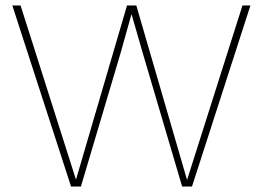

<svg xmlns="http://www.w3.org/2000/svg" viewBox="-20 -680 959 700"><path d="M275 0H239L25 -660H55L257 -25L443 -660H477L662 -24L864 -660H893L680 0H644L500 -488L460 -627H459L420 -488Z"/></svg>

Font: Work Sans ExtraLight
Style: Regular
Weight: 280
Designer: Wei Huang
Foundry: Wei Huang
Version: Version 1.500